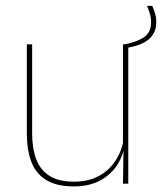

<svg xmlns="http://www.w3.org/2000/svg" viewBox="-20 -640 564 669"><path d="M92 -485.5V-175.5Q92 -123 106.2 -85.2Q120.5 -47.5 152.5 -27.2Q184.5 -7 238 -7Q288 -7 324.5 -26.8Q361 -46.5 383.2 -81.2Q405.5 -116 412 -160.5L421 -141.5H415.5Q411 -101 389.2 -66.5Q367.5 -32 329.2 -11.2Q291 9.5 237 9.5Q177 9.5 141 -12.8Q105 -35 89.2 -76.2Q73.5 -117.5 73.5 -174.5V-485.5ZM427 -485.5V0H408.5L410.5 -127H408.5V-485.5ZM413 -472 408 -484.5Q454.5 -492.5 480.5 -509.5Q506.5 -526.5 506.5 -562Q506.5 -578 502.2 -592Q498 -606 492.5 -619.5H510.5Q516 -606.5 520.2 -593.2Q524.5 -580 524.5 -562.5Q524.5 -524.5 497 -502Q469.5 -479.5 413 -472Z"/></svg>

Font: Anek Latin Medium Thin
Style: Regular
Weight: 250
Version: Version 1.003